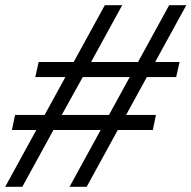

<svg xmlns="http://www.w3.org/2000/svg" viewBox="-28 -720 738 740"><path d="M-8 0 112 -219H18L30 -277H144L224 -423H108L121 -481H256L376 -700H443L323 -481H504L624 -700H690L570 -481H664L651 -423H538L458 -277H573L561 -219H426L306 0H240L360 -219H178L58 0ZM210 -277H392L472 -423H291Z"/></svg>

Font: Red Hat Text
Style: Italic
Weight: 400
Italic angle: -12°
Designer: Pentagram, MCKL
Foundry: Pentagram, MCKL
Version: Version 1.023